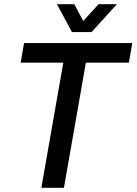

<svg xmlns="http://www.w3.org/2000/svg" viewBox="-20 -890 647 910"><path d="M176 0 280 -593H78L94 -686H607L591 -593H387L283 0ZM534 -870 414 -738H321L250 -870H332L392 -758L346 -759L447 -870Z"/></svg>

Font: Archivo SemiCondensed Medium
Style: Italic
Weight: 500
Width: 4
Italic angle: -10°
Designer: Hector Gatti
Foundry: Omnibus-Type
Version: Version 2.001